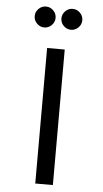

<svg xmlns="http://www.w3.org/2000/svg" viewBox="-61 -950 532 988"><g transform="rotate(5 205.5 -456.0)"><path d="M160 -700V0H251V-700ZM82 -858Q82 -836 98 -820Q114 -804 136 -804Q158 -804 174 -820Q190 -836 190 -858Q190 -880 174 -896Q158 -912 136 -912Q114 -912 98 -896Q82 -880 82 -858ZM220 -858Q220 -836 236 -820Q252 -804 274 -804Q296 -804 312 -820Q328 -836 328 -858Q328 -880 312 -896Q296 -912 274 -912Q252 -912 236 -896Q220 -880 220 -858Z"/></g></svg>

Font: Tenor Sans
Style: Regular
Weight: 400
Designer: Denis Masharov
Foundry: Denis Masharov
Version: Version 1.1